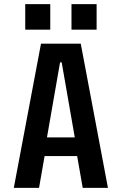

<svg xmlns="http://www.w3.org/2000/svg" viewBox="-20 -912 590 932"><path d="M504 0H381.5L354.5 -154.5H196.5L169.5 0H47L179 -700H372ZM271.5 -609 208 -245H343L279.5 -609ZM102.5 -892H224V-768H102.5ZM327 -892H449V-768H327Z"/></svg>

Font: Trispace SemiCondensed Medium
Style: Regular
Weight: 500
Width: 4
Designer: Tyler Finck
Foundry: Etcetera Type Company
Version: Version 1.210; ttfautohint (v1.8.3)